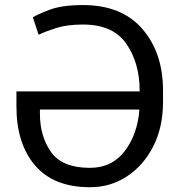

<svg xmlns="http://www.w3.org/2000/svg" viewBox="-20 -741 731 770"><path d="M633.8 -332Q633.8 -231 594.5 -153.8Q555.2 -76.7 488.5 -33.2Q421.9 10.3 340.3 9.8Q195.3 9.8 120.6 -77.6Q45.9 -165 45.9 -314V-374.5H540V-377.9Q540 -487.8 486.8 -565.2Q433.6 -642.6 313 -642.6Q249 -642.6 206.1 -628.9Q163.1 -615.2 134.8 -601.6L111.8 -671.4Q129.4 -683.1 179 -701.9Q228.5 -720.7 313 -720.7Q468.3 -720.7 551 -624.8Q633.8 -528.8 633.8 -377.9ZM340.3 -67.9Q429.2 -67.9 480.5 -135.5Q531.7 -203.1 539.1 -301.8H140.1V-285.2Q140.1 -194.3 184.8 -131.1Q229.5 -67.9 340.3 -67.9Z"/></svg>

Font: LXGW WenKai Screen R
Style: Regular
Weight: 400
Designer: Fontworks Inc.
Version: Version 1.235;May 31, 2022